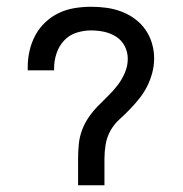

<svg xmlns="http://www.w3.org/2000/svg" viewBox="-20 -548 540 568"><path d="M211 0V-78Q211 -99 213 -120.5Q215 -142 222.5 -162.5Q230 -183 242 -200.5Q254 -218 269 -233.5Q284 -249 299.5 -264Q315 -279 328 -296Q341 -313 349.5 -333Q358 -353 358 -374Q358 -394 349 -411.5Q340 -429 323.5 -439.5Q307 -450 288 -454Q269 -458 249 -458Q227 -458 205.5 -451Q184 -444 169 -427.5Q154 -411 147 -389.5Q140 -368 140 -346V-340H62V-349Q62 -374 67.5 -398Q73 -422 84.5 -443.5Q96 -465 114 -482Q132 -499 154 -509.5Q176 -520 200.5 -524Q225 -528 249 -528Q272 -528 294.5 -525Q317 -522 338.5 -514Q360 -506 378.5 -492.5Q397 -479 410 -460.5Q423 -442 429.5 -420Q436 -398 436 -375Q436 -354 430.5 -333Q425 -312 415.5 -293Q406 -274 392.5 -257Q379 -240 364 -224.5Q349 -209 333 -194.5Q317 -180 306.5 -161Q296 -142 292.5 -120.5Q289 -99 289 -78V0Z"/></svg>

Font: Iosevka Term Curly
Style: Regular
Weight: 400
Designer: Belleve Invis
Foundry: Belleve Invis
Version: Version 32.3.0